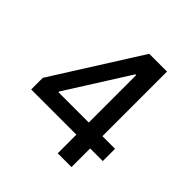

<svg xmlns="http://www.w3.org/2000/svg" viewBox="-190 -881 1034 1034"><g transform="rotate(45 327.0 -364.0)"><path d="M55.2 -142.1V-230.5L369.1 -727.5H439V-596.7H394.5L169.9 -241.2V-235.4H600.6V-142.1ZM399.4 0V-168.9L400.4 -209.5V-727.5H504.4V0Z"/></g></svg>

Font: Inter V
Style: Weight 500 Optical size 14.0
Weight: 500
Designer: Rasmus Andersson
Foundry: rsms
Version: Version 4.000;git-4fc901f